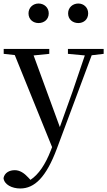

<svg xmlns="http://www.w3.org/2000/svg" viewBox="-29 -800 610 1091"><path d="M190 -669C221 -669 248 -689 248 -724C248 -758 221 -780 190 -780C160 -780 133 -758 133 -724C133 -689 160 -669 190 -669ZM416 -669C446 -669 472 -689 472 -724C472 -758 446 -780 416 -780C385 -780 358 -758 358 -724C358 -689 385 -669 416 -669ZM357 -494 453 -485 383 -279 311 -78 162 -485 251 -494V-522H-8V-494L55 -487L267 36L260 54C229 134 191 191 144 222L131 208C108 183 83 167 55 167C25 167 -3 181 -9 212C-5 249 39 271 86 271C167 271 233 208 294 45L492 -486L560 -494V-522H357Z"/></svg>

Font: Noto Serif CJK SC Medium
Style: Regular
Weight: 500
Designer: Ryoko NISHIZUKA 西塚涼子 (kana & ideographs); Frank Grießhammer (Latin, Greek & Cyrillic); Wenlong ZHANG 张文龙 (bopomofo); San
Foundry: Adobe
Version: Version 2.001;hotconv 1.1.0;makeotfexe 2.6.0